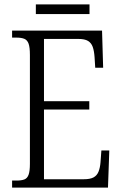

<svg xmlns="http://www.w3.org/2000/svg" viewBox="-20 -853 555 873"><path d="M35 0V-32H55Q77 -32 90.5 -37Q104 -42 110 -58.5Q116 -75 116 -108V-603Q116 -638 110 -654.5Q104 -671 90.5 -676.5Q77 -682 55 -682H35V-714H444L449 -545H413L410 -593Q408 -622 401.5 -640Q395 -658 380 -667Q365 -676 336 -676H180V-393H386V-355H180V-38H361Q390 -38 405.5 -46.5Q421 -55 428 -72.5Q435 -90 437 -115L441 -169H477L471 0ZM143 -789V-833H387V-789Z"/></svg>

Font: Noto Serif Ethiopic Condensed Light
Style: Regular
Weight: 300
Width: 3
Designer: Monotype Design Team
Foundry: Monotype Imaging Inc.
Version: Version 2.102